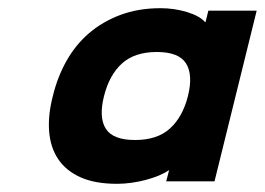

<svg xmlns="http://www.w3.org/2000/svg" viewBox="-20 -836 647 469"><path d="M504 -393H386L393 -420H392Q382 -413 367.5 -407Q353 -401 336 -396.5Q319 -392 301 -389.5Q283 -387 266 -387Q212 -387 176.5 -403Q141 -419 122 -447.5Q103 -476 100 -515.5Q97 -555 109 -601Q120 -647 142 -686.5Q164 -726 197 -754.5Q230 -783 274 -799.5Q318 -816 372 -816Q406 -816 437 -806.5Q468 -797 481 -782H482L489 -810H607ZM439 -601Q452 -653 434.5 -681Q417 -709 363 -709Q309 -709 278 -681Q247 -653 234 -601Q221 -549 238.5 -521.5Q256 -494 310 -494Q364 -494 395 -522Q426 -550 439 -601Z"/></svg>

Font: TypoPRO Sinkin Sans
Style: 800 Black Italic
Weight: 900
Italic angle: -112°
Designer: Keith Bates
Foundry: K-Type
Version: Sinkin Sans (version 1.0)  by Keith Bates   •   © 2014   www